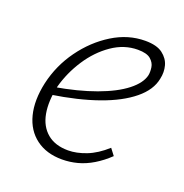

<svg xmlns="http://www.w3.org/2000/svg" viewBox="-86 -495 556 580"><g transform="rotate(20 191.5 -205.5)"><path d="M172 6Q122 6 88.5 -19Q55 -44 43.5 -89Q32 -134 45 -193Q59 -254 95.5 -304.5Q132 -355 182 -386Q232 -417 287 -417Q324 -417 343 -402.5Q362 -388 367.5 -367.5Q373 -347 368 -325Q361 -287 322.5 -255.5Q284 -224 220.5 -201.5Q157 -179 71 -166L72 -191Q148 -204 204 -224.5Q260 -245 292.5 -270.5Q325 -296 331 -323Q333 -334 331 -348Q329 -362 316.5 -373Q304 -384 275 -384Q231 -384 192 -357Q153 -330 125 -287Q97 -244 84 -196Q73 -145 80 -107Q87 -69 112.5 -47.5Q138 -26 180 -26Q207 -26 238 -38Q269 -50 300 -78L316 -57Q294 -36 270 -21.5Q246 -7 221.5 -0.5Q197 6 172 6Z"/></g></svg>

Font: Ysabeau Office ExtraLight
Style: Italic
Weight: 250
Italic angle: -12°
Designer: Christian Thalmann (Catharsis Fonts)
Version: Version 2.001;gftools[0.9.30]; featfreeze: tnum,lnum,ss02